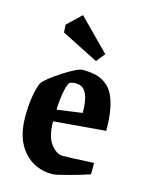

<svg xmlns="http://www.w3.org/2000/svg" viewBox="-109 -765 638 843"><g transform="rotate(15 210.0 -343.5)"><path d="M269 -518.1 101.1 -603 99.1 -638.2 162.1 -698.2 300.8 -558.1ZM211.9 11.2Q132.8 11.2 82.5 -44.9Q32.2 -101.1 32.2 -203.1Q32.2 -252 39.3 -295.2Q46.4 -338.4 57.1 -359.9Q74.7 -384.3 138.2 -425Q201.7 -465.8 223.1 -465.8Q256.8 -465.8 281.7 -460Q306.6 -454.1 328.1 -438.7Q349.6 -423.3 363.3 -397.2Q377 -371.1 384.5 -330.3Q392.1 -289.6 392.1 -233.9L155.8 -213.9Q155.8 -145 181.4 -111.6Q207 -78.1 236.8 -78.1Q259.8 -78.1 377 -84V-32.2Q339.8 -19.5 283 -4.2Q226.1 11.2 211.9 11.2ZM157.2 -267.1 272 -283.2Q272 -394.5 219.2 -399.9Q198.2 -402.3 185.1 -397Q174.8 -393.6 166.7 -355.2Q158.7 -316.9 157.2 -267.1Z"/></g></svg>

Font: Grenze SemiBold
Style: Regular
Weight: 600
Designer: Renata Polastri
Foundry: Omnibus-Type
Version: Version 1.002;PS 001.002;hotconv 1.0.88;makeotf.lib2.5.64775